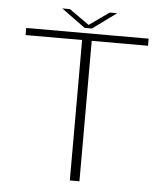

<svg xmlns="http://www.w3.org/2000/svg" viewBox="-54 -826 755 875"><g transform="rotate(5 323.0 -389.0)"><path d="M298 0H342V-642.5H599.5V-675H39.5V-642.5H298ZM304.5 -698.5H338L446.5 -778H412.5L321.5 -713.5L230.5 -778H195.5Z"/></g></svg>

Font: Anybody SemiExpanded ExtraLight
Style: Regular
Weight: 250
Width: 6
Version: Version 1.113;gftools[0.9.25]